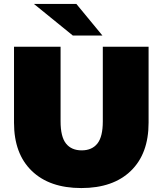

<svg xmlns="http://www.w3.org/2000/svg" viewBox="-20 -937 824 973"><path d="M51 -315V-700H287V-322Q287 -244 314.5 -209.5Q342 -175 394 -175Q446 -175 473.5 -209.5Q501 -244 501 -322V-700H733V-315Q733 -158 643 -71Q553 16 392 16Q231 16 141 -71Q51 -158 51 -315ZM152 -917H367L499 -757H349Z"/></svg>

Font: CMG Sans Black
Style: Regular
Weight: 900
Designer: Julieta Ulanovsky
Foundry: Julieta Ulanovsky
Version: Version 7.200